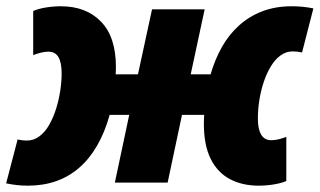

<svg xmlns="http://www.w3.org/2000/svg" viewBox="-43 -583 1021 613"><path d="M45.9 9.8Q27.3 9.8 10.3 7.8Q-6.8 5.9 -23.4 2.4L13.2 -137.7Q20 -136.2 27.3 -135.3Q34.7 -134.3 43 -134.3Q64.9 -134.3 83 -147.9Q101.1 -161.6 114.3 -184.8Q127.4 -208 136.2 -236.1Q145 -264.2 149.4 -293.5Q153.8 -322.8 153.8 -348.6Q153.8 -383.3 143.6 -400.6Q133.3 -418 111.8 -418Q100.1 -418 88.1 -415Q76.2 -412.1 63 -407.2V-547.9Q79.6 -555.2 103.5 -559.1Q127.4 -563 151.4 -563Q231.9 -563 279.5 -513.9Q327.1 -464.8 327.1 -369.1Q327.1 -363.3 326.9 -357.7Q326.7 -352.1 326.2 -345.7H397.5L442.4 -553.2H610.4L565.9 -345.7H629.4Q643.1 -393.1 665.5 -432.9Q688 -472.7 720.2 -501.7Q752.4 -530.8 794.4 -546.9Q836.4 -563 888.2 -563Q906.7 -563 923.8 -561.3Q940.9 -559.6 957.5 -556.2L921.4 -415.5Q914.1 -417 906.7 -418Q899.4 -418.9 891.1 -418.9Q870.6 -418.9 853 -406.2Q835.4 -393.6 822 -371.6Q808.6 -349.6 799.3 -322Q790 -294.4 785.2 -264.2Q780.3 -233.9 780.3 -204.6Q780.3 -170.4 791 -152.8Q801.8 -135.3 822.8 -135.3Q834.5 -135.3 846.4 -138.2Q858.4 -141.1 871.1 -146V-4.9Q854.5 2 830.6 5.9Q806.6 9.8 782.7 9.8Q730.5 9.8 690.9 -11.2Q651.4 -32.2 629.6 -75.9Q607.9 -119.6 607.9 -188Q607.9 -194.8 608.2 -202.1Q608.4 -209.5 608.9 -216.3H538.1L492.2 0H323.7L369.6 -216.3H307.1Q291.5 -160.2 266.8 -117.7Q242.2 -75.2 209.2 -46.9Q176.3 -18.6 135.5 -4.4Q94.7 9.8 45.9 9.8Z"/></svg>

Font: Open Sans SemiCondensed ExtraBold
Style: Italic
Weight: 800
Width: 4
Italic angle: -12°
Designer: Monotype Design Team
Foundry: Monotype Imaging Inc.
Version: Version 3.003